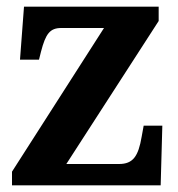

<svg xmlns="http://www.w3.org/2000/svg" viewBox="-20 -556 533 576"><path d="M16 0H462L467 -179H411L405 -146C395 -87 379 -64 337 -64H179L456 -493V-536H52L40 -377H97L103 -401C117 -455 130 -472 164 -472H292L16 -41Z"/></svg>

Font: Noto Serif Bengali SemiCondensed
Style: Bold
Weight: 700
Width: 4
Designer: Juan Bruce, Universal Thirst, Indian Type Foundry and the Monotype Design Team.
Foundry: Monotype Imaging Inc.
Version: Version 2.003